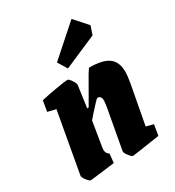

<svg xmlns="http://www.w3.org/2000/svg" viewBox="-176 -825 854 938"><g transform="rotate(-30 251.0 -356.0)"><path d="M464 -304 423 -85 464 -74 454 -14Q305 9 298 9Q292 9 278 -9Q264 -27 265 -36L306 -261Q310 -287 310 -297Q310 -324 288 -324Q284 -324 228 -261Q227 -260 211 -241L188 -100Q187 -96 187 -89Q187 -68 204 -59L199 -8Q67 9 60 9Q53 9 39 -9.5Q25 -28 27 -36L88 -376L42 -387L52 -447Q82 -454 136 -463.5Q190 -473 206 -473Q213 -473 225.5 -454Q238 -435 237 -427L220 -304H228L261 -361Q323 -472 328 -472Q403 -472 437 -447Q471 -422 471 -365Q471 -344 464 -304ZM204 -572 372 -721 437 -648 421 -600 236 -520Z"/></g></svg>

Font: Grenze ExtraBold
Style: Italic
Weight: 800
Italic angle: -10°
Designer: Renata Polastri
Foundry: Omnibus-Type
Version: Version 1.002; ttfautohint (v1.8)